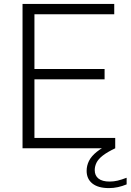

<svg xmlns="http://www.w3.org/2000/svg" viewBox="-20 -760 669 984"><path d="M95.5 0V-740H565.5V-687H156.5V-53H570.5V0ZM132 -353.5V-406.5H516V-353.5ZM538.5 204Q483 204 453.5 180.5Q424 157 424 115.5Q424 89 436 64.8Q448 40.5 476 18Q504 -4.5 552 -26L570.5 0Q529.5 19.5 506.5 37.5Q483.5 55.5 474.5 74Q465.5 92.5 465.5 112Q465.5 140 484.8 155.2Q504 170.5 542 170.5Q562.5 170.5 582.5 165.8Q602.5 161 629 151V185Q607 194 584.5 199Q562 204 538.5 204Z"/></svg>

Font: Encode Sans SC SemiExpanded Light
Style: Regular
Weight: 300
Width: 6
Designer: Multiple Designers
Foundry: Impallari Type
Version: Version 3.002